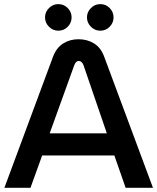

<svg xmlns="http://www.w3.org/2000/svg" viewBox="-20 -900 754 920"><path d="M1 0 234 -628Q250 -671 282.5 -691.5Q315 -712 356 -712Q398 -712 430.5 -692Q463 -672 479 -629L713 0H582L528 -155H182L126 0ZM218 -261H492L380 -588Q372 -608 357 -608Q344 -608 336 -588ZM460.4 -752.9Q434.6 -752.9 415.7 -771.9Q396.7 -790.8 396.7 -816.6Q396.7 -842.4 415.7 -861.4Q434.6 -880.3 460.4 -880.3Q487.1 -880.3 505.6 -861.4Q524.1 -842.4 524.1 -816.6Q524.1 -790.8 505.6 -771.9Q487.1 -752.9 460.4 -752.9ZM259.4 -752.9Q233.6 -752.9 214.7 -771.9Q195.7 -790.8 195.7 -816.6Q195.7 -842.4 214.7 -861.4Q233.6 -880.3 259.4 -880.3Q286.1 -880.3 304.6 -861.4Q323.1 -842.4 323.1 -816.6Q323.1 -790.8 304.6 -771.9Q286.1 -752.9 259.4 -752.9Z"/></svg>

Font: MuseoModerno Medium
Style: Regular
Weight: 500
Designer: Pablo Cosgaya, Héctor Gatti, Marcela Romero, and the Authors of The MuseoModerno Project.
Foundry: Omnibus-Type Team
Version: Version 1.001